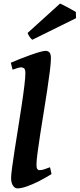

<svg xmlns="http://www.w3.org/2000/svg" viewBox="-20 -1024 441 1064"><path d="M265.6 -59.6Q233.9 -39.6 198.2 -21.2Q162.6 -2.9 130.4 8.5Q98.1 20 76.7 20Q63 20 52.2 5.1Q41.5 -9.8 41.5 -38.1Q41.5 -54.2 47.1 -96.7Q52.7 -139.2 61.8 -196.8Q70.8 -254.4 81.1 -318.1Q91.3 -381.8 100.3 -441.9Q109.4 -502 115 -548.6Q120.6 -595.2 120.6 -618.2Q120.6 -640.6 112.8 -645.8Q105 -650.9 95.7 -650.9Q89.8 -650.9 75.4 -646.5Q61 -642.1 49.8 -637.7L40 -676.3Q60.5 -685.5 89.1 -696.8Q117.7 -708 146.7 -718.5Q175.8 -729 199 -735.6Q222.2 -742.2 232.4 -742.2Q246.1 -742.2 254.2 -733.4Q262.2 -724.6 262.2 -702.1Q262.2 -676.8 256.3 -629.9Q250.5 -583 241.5 -523.7Q232.4 -464.4 222.2 -401.4Q211.9 -338.4 202.9 -280.3Q193.8 -222.2 188 -177.2Q182.1 -132.3 182.1 -109.9Q182.1 -93.3 186.8 -87.2Q191.4 -81.1 199.2 -81.1Q210.4 -81.1 223.1 -85Q235.8 -88.9 257.3 -97.2ZM400.4 -957.5 401.4 -923.3 159.2 -803.7Q152.3 -808.1 144.5 -819.3Q136.7 -830.6 132.8 -841.3L313 -1004.4Q320.3 -1001.5 339.1 -991.5Q357.9 -981.4 376.5 -971.4Q395 -961.4 400.4 -957.5Z"/></svg>

Font: Gentium Book Plus
Style: Bold Italic
Weight: 700
Italic angle: -8°
Designer: Victor Gaultney, Annie Olsen, Iska Routamaa, Becca Hirsbrunner
Foundry: SIL International
Version: Version 6.101